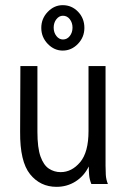

<svg xmlns="http://www.w3.org/2000/svg" viewBox="-20 -713 490 744"><path d="M199 11Q136 11 96.5 -38Q57 -87 58 -202L59 -457H125V-202Q125 -140 137 -106.5Q149 -73 169.5 -59.5Q190 -46 215 -46Q258 -46 290.5 -84.5Q323 -123 323 -205V-457H389V-71Q389 -53 390 -35.5Q391 -18 398 0H334Q327 -17 325.5 -34Q324 -51 324 -68Q306 -31 273 -10Q240 11 199 11ZM223 -517Q190 -517 165 -543Q140 -569 140 -605Q140 -641 165 -667Q190 -693 223 -693Q258 -693 282.5 -667.5Q307 -642 307 -605Q307 -569 282 -543Q257 -517 223 -517ZM224 -560Q240 -560 250.5 -573.5Q261 -587 261 -606Q261 -625 250.5 -638.5Q240 -652 224 -652Q209 -652 198.5 -638.5Q188 -625 188 -606Q188 -587 198.5 -573.5Q209 -560 224 -560Z"/></svg>

Font: Inconsolata SemiCondensed
Style: Regular
Weight: 400
Width: 4
Monospace: yes
Designer: Raph Levien, Cyreal, Brenton Simpson
Foundry: Raph Levien, Cyreal, Google
Version: Version 3.001; ttfautohint (v1.8.2.53-6de2)